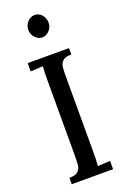

<svg xmlns="http://www.w3.org/2000/svg" viewBox="-175 -988 685 1043"><g transform="rotate(-20 167.5 -466.5)"><path d="M48 0ZM218 -542V-121Q218 -71 215 -44L287 -48V0H48V-37H51Q85 -37 99 -51.5Q113 -66 115 -86Q117 -106 117 -158V-586Q117 -626 120 -656L48 -652V-700H287V-663H284Q250 -663 236 -648.5Q222 -634 220 -614Q218 -594 218 -542ZM230 -868Q230 -842 212 -823Q194 -804 171 -804Q148 -804 130.5 -823Q113 -842 113 -868Q113 -895 131 -914Q149 -933 172 -933Q196 -933 213 -914Q230 -895 230 -868Z"/></g></svg>

Font: Sumana
Style: Regular
Weight: 400
Designer: Cyreal, Alexei Vanyashin (Devanagari), Olga Karpushina (Latin)
Foundry: Cyreal
Version: Version 1.015;PS 001.015;hotconv 1.0.70;makeotf.lib2.5.58329